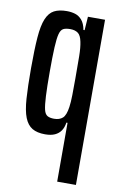

<svg xmlns="http://www.w3.org/2000/svg" viewBox="-83 -565 503 807"><g transform="rotate(10 169.0 -161.5)"><path d="M220 195V-56H215Q212 -35 202.5 -21Q193 -7 176.5 0.5Q160 8 135 8Q101 8 80 -4.5Q59 -17 47.5 -46Q36 -75 32.5 -126Q29 -177 29 -254Q29 -335 33 -387Q37 -439 49 -467.5Q61 -496 82 -507Q103 -518 136 -518Q155 -518 171.5 -513Q188 -508 200.5 -493.5Q213 -479 218 -452H223L227 -510H300V195ZM161 -63Q184 -63 197.5 -75Q211 -87 216 -123Q219 -143 219.5 -174.5Q220 -206 220 -245Q220 -302 219.5 -340Q219 -378 214 -401Q209 -427 196.5 -436.5Q184 -446 163 -446Q144 -446 133.5 -440.5Q123 -435 118 -416.5Q113 -398 111 -359Q109 -320 109 -255Q109 -190 111 -151Q113 -112 117.5 -93.5Q122 -75 132.5 -69Q143 -63 161 -63Z"/></g></svg>

Font: Saira UltraCondensed SemiBold
Style: Regular
Weight: 600
Width: 1
Designer: Hector Gatti with collaboration of the Omnibus-Type team
Foundry: Omnibus-Type
Version: Version 1.101